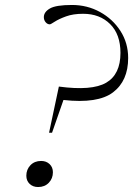

<svg xmlns="http://www.w3.org/2000/svg" viewBox="-20 -745 536 773"><path d="M270 -725Q331 -725 382.5 -696.8Q434 -668.5 465 -620.2Q496 -572 496 -511.5Q496 -419.5 435 -373.2Q374 -327 235.5 -342.5L189.5 -210.5H177.5L217 -396.5Q350 -378.5 407.5 -412Q465 -445.5 465 -532Q465 -607 423.2 -648.2Q381.5 -689.5 314.5 -689.5Q274.5 -689.5 245.8 -679Q217 -668.5 200.5 -657.8Q184 -647 180.5 -647Q171 -647 163.8 -655.5Q156.5 -664 156.5 -676Q156.5 -696.5 180.8 -710.8Q205 -725 270 -725ZM145.5 -97Q166.5 -97 179.8 -84.2Q193 -71.5 193 -51.5Q193 -26.5 176.5 -9.2Q160 8 133.5 8Q112.5 8 99.2 -4.8Q86 -17.5 86 -37.5Q86 -62.5 102.5 -79.8Q119 -97 145.5 -97Z"/></svg>

Font: Newsreader Display Light
Style: Italic
Weight: 300
Italic angle: -17°
Designer: Hugues Gentile
Foundry: Production Type
Version: Version 1.001